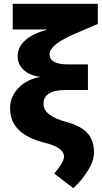

<svg xmlns="http://www.w3.org/2000/svg" viewBox="-20 -759 535 1011"><path d="M47 -739H495V-633L376 -582Q241 -524 241 -474Q241 -420 337 -420H443V-285H327Q209 -285 209 -212Q209 -149 329 -117Q409 -95 442 -56.5Q475 -18 475 44Q475 87 443 139Q411 191 366 232L266 155Q317 94 317 65Q317 17 213 -8Q33 -53 33 -189Q33 -250 77.5 -296Q122 -342 193 -354Q137 -361 105 -390.5Q73 -420 73 -462Q73 -560 231 -604H47Z"/></svg>

Font: Cantarell Extra Bold
Style: Regular
Weight: 800
Designer: Dave Crossland, Nikolaus Waxweiler, Florian Fecher, Jacques Le Bailly, Eben Sorkin, Alexei Vanyashin, Alexios Zavras, Em
Version: Version 0.303